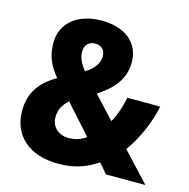

<svg xmlns="http://www.w3.org/2000/svg" viewBox="-107 -893 925 941"><g transform="rotate(15 355.0 -422.5)"><path d="M296 -789C173 -789 94 -723 94 -623C94 -562 111 -515 157 -460C76 -414 32 -354 32 -261C32 -141 117 -56 269 -56C354 -56 413 -79 467 -116L510 -66H710L574 -212C627 -285 664 -376 681 -456H514C504 -407 489 -362 468 -325L364 -437C438 -485 490 -543 490 -628C490 -730 413 -789 296 -789ZM294 -672C320 -672 345 -658 345 -621C345 -585 322 -554 280 -528C256 -557 241 -587 241 -616C241 -658 268 -672 294 -672ZM243 -365 374 -219C349 -201 321 -191 286 -191C234 -191 198 -225 198 -274C198 -311 214 -340 243 -365Z"/></g></svg>

Font: Noto Sans Malayalam UI SemiCondensed ExtraBold
Style: Regular
Weight: 800
Width: 4
Designer: Jelle Bosma - Monotype Design Team
Foundry: Monotype Imaging Inc.
Version: Version 2.104